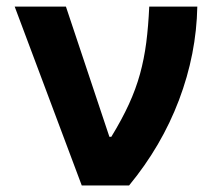

<svg xmlns="http://www.w3.org/2000/svg" viewBox="-20 -566 675 586"><path d="M229.5 0 24.8 -545.9H181.2L313.9 -148.4H319.7Q352.1 -201.4 373.4 -247.9Q394.7 -294.4 407.3 -340.2Q419.9 -386 426.4 -436.1Q432.8 -486.1 435.5 -545.9H582.2Q579.5 -401.3 526.3 -260.7Q473.1 -120.2 374 0Z"/></svg>

Font: GitLab Sans
Style: Regular
Weight: 400
Designer: Rasmus Andersson
Foundry: Modifications by GitLab B.V., manufactured by rsms
Version: Version 4.000;git-c8fb6b7